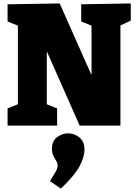

<svg xmlns="http://www.w3.org/2000/svg" viewBox="-20 -730 792 1116"><path d="M452 -705 740 -710V-610L680 -582V0H443L252 -432V-124L312 -100V0H24V-100L84 -124V-581L24 -605V-705L327 -710L512 -293V-581L452 -605ZM334 366 270 323Q296 282 305.5 264.5Q315 247 315 232Q315 218 307 205.5Q299 193 290.5 176Q282 159 282 134Q282 90 311.5 67.5Q341 45 376 45Q411 45 441 68.5Q471 92 471 139Q471 185 441 239Q411 293 334 366Z"/></svg>

Font: Bitter Black
Style: Regular
Weight: 900
Designer: Sol Matas, and Bitter project Authors
Foundry: Sol Matas
Version: Version 2.001